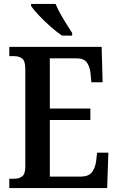

<svg xmlns="http://www.w3.org/2000/svg" viewBox="-20 -951 599 971"><path d="M293 -771Q267 -789 234.5 -817.5Q202 -846 175 -875Q148 -904 137 -921V-931H261Q270 -909 285 -882Q300 -855 316.5 -829Q333 -803 345 -784V-771ZM27 0V-47H52Q76 -47 92 -59Q108 -71 108 -110V-602Q108 -643 92 -655Q76 -667 52 -667H27V-714H494L499 -535H442L438 -579Q434 -615 419 -635.5Q404 -656 367 -656H232V-402H437V-344H232V-58H389Q427 -58 444 -79Q461 -100 466 -135L471 -179H528L522 0Z"/></svg>

Font: Noto Serif Condensed SemiBold
Style: Regular
Weight: 600
Width: 3
Designer: Monotype Design Team
Foundry: Monotype Imaging Inc.
Version: Version 2.013